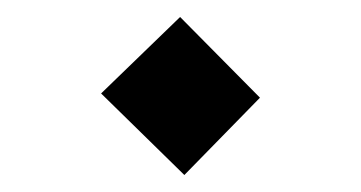

<svg xmlns="http://www.w3.org/2000/svg" viewBox="-20 -469 425 226"><path d="M286 -354 192 -449 99 -359 197 -263Z"/></svg>

Font: UULA Sans Medium
Style: Regular
Weight: 500
Designer: Mohamed Gaber, Laura Garcia Mut
Foundry: Kief Type Foundry
Version: Version 3.006;hotconv 1.0.109;makeotfexe 2.5.65596